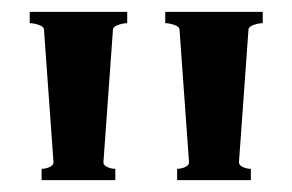

<svg xmlns="http://www.w3.org/2000/svg" viewBox="-20 -767 492 323"><path d="M258 -728V-747H422V-728Q415 -728 406.5 -725Q398 -722 398 -717L382 -494Q382 -489 388.5 -486Q395 -483 402 -483V-464H278V-483Q285 -483 291.5 -486Q298 -489 298 -494L282 -717Q282 -722 273.5 -725Q265 -728 258 -728ZM30 -728V-747H194V-728Q187 -728 178.5 -725Q170 -722 170 -717L154 -494Q154 -489 160.5 -486Q167 -483 174 -483V-464H50V-483Q57 -483 63.5 -486Q70 -489 70 -494L54 -717Q54 -722 45.5 -725Q37 -728 30 -728Z"/></svg>

Font: Aoboshi One
Style: Regular
Weight: 400
Designer: IKIMOJI
Foundry: Natsumi Matsuba
Version: Version 1.000; ttfautohint (v1.8.3)